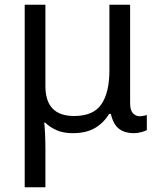

<svg xmlns="http://www.w3.org/2000/svg" viewBox="-20 -556 666 816"><path d="M85 240V-536H173V-190Q173 -63 295 -63Q377 -63 411 -113Q445 -163 445 -257V-536H533V-118Q533 -87 545 -74.5Q557 -62 574 -62Q582 -62 591 -64Q600 -66 604 -67V-3Q597 1 581 5.5Q565 10 548 10Q511 10 486.5 -8Q462 -26 451 -72H444Q419 -32 382 -11Q345 10 289 10Q250 10 221 -2.5Q192 -15 172 -35H168Q170 -17 171.5 13Q173 43 173 84V240Z"/></svg>

Font: Go Noto Kurrent-Regular
Style: Regular
Weight: 400
Designer: Monotype Design Team
Foundry: Monotype Imaging Inc.
Version: Version 2.012; ttfautohint (v1.8.4.7-5d5b)